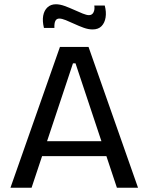

<svg xmlns="http://www.w3.org/2000/svg" viewBox="-20 -880 695 900"><path d="M29 0 261 -660H395L627 0H528L334 -583H322L128 0ZM139 -148V-218H528V-148ZM414 -742Q394 -742 372 -750Q350 -758 328.5 -768Q307 -778 288.5 -785.5Q270 -793 258 -793Q245 -793 239.5 -782Q234 -771 235 -749H186Q178 -782 182.5 -806.5Q187 -831 202.5 -845.5Q218 -860 242 -860Q261 -860 283 -852Q305 -844 327 -834Q349 -824 367.5 -816.5Q386 -809 397 -809Q412 -809 418.5 -822.5Q425 -836 422 -854H471Q479 -824 475 -798.5Q471 -773 456 -757.5Q441 -742 414 -742Z"/></svg>

Font: Bricolage Grotesque 17pt
Style: Regular
Weight: 400
Version: Version 1.001;gftools[0.9.33.dev8+g029e19f]